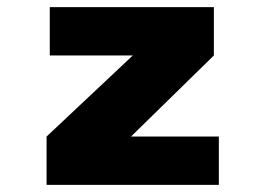

<svg xmlns="http://www.w3.org/2000/svg" viewBox="-20 -520 750 540"><path d="M348.5 -136H595.5V0H111V-136L353.5 -364H120V-500H581.5V-364Z"/></svg>

Font: League Mono ExtraBold
Style: Regular
Weight: 800
Width: 6
Designer: Tyler Finck
Foundry: The League of Moveable Type / Tyler Finck
Version: Version 2.210